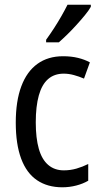

<svg xmlns="http://www.w3.org/2000/svg" viewBox="-20 -786 427 816"><path d="M245 10Q182 10 137.5 -20Q93 -50 70 -111.5Q47 -173 47 -265Q47 -356 70.5 -419Q94 -482 139 -514.5Q184 -547 248 -547Q283 -547 311.5 -540Q340 -533 362 -521L337 -452Q316 -461 294 -467Q272 -473 251 -473Q211 -473 184.5 -450Q158 -427 145 -380.5Q132 -334 132 -266Q132 -199 145 -153.5Q158 -108 185 -85Q212 -62 251 -62Q279 -62 305 -69.5Q331 -77 355 -89V-18Q333 -5 304 2.5Q275 10 245 10ZM366 -757Q357 -741 340.5 -721Q324 -701 304.5 -679.5Q285 -658 265.5 -639Q246 -620 230 -606H176V-617Q194 -642 210.5 -667.5Q227 -693 241.5 -718.5Q256 -744 267 -766H366Z"/></svg>

Font: Noto Sans Arabic Condensed
Style: Regular
Weight: 400
Width: 3
Designer: Monotype Design Team, Nadine Chahine, Nizar Qandah and Khaled Hosny
Foundry: Monotype Imaging Inc.
Version: Version 2.012